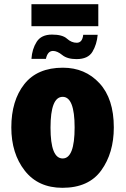

<svg xmlns="http://www.w3.org/2000/svg" viewBox="-20 -886 603 916"><path d="M523 -278Q523 -415 454.5 -489Q386 -563 280 -563Q158 -563 96 -484.5Q34 -406 34 -278Q34 -154 98 -72Q162 10 278 10Q403 10 463 -73Q523 -156 523 -278ZM221 -277Q221 -424 279 -424Q336 -424 336 -278Q336 -130 279 -130Q221 -130 221 -277ZM130 -761H449V-866H130ZM130 -605H199Q207 -643 233 -643Q253 -643 277 -623.5Q301 -604 345 -604Q400 -604 421 -639Q442 -674 446 -720H377Q373 -682 346 -682Q321 -682 299.5 -701.5Q278 -721 228 -721Q177 -721 155 -686.5Q133 -652 130 -605Z"/></svg>

Font: Noto Sans Display SemiCondensed Black
Style: Regular
Weight: 900
Width: 4
Designer: Monotype Design Team
Foundry: Monotype Imaging Inc.
Version: Version 1.900